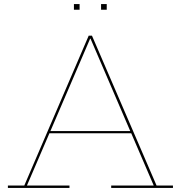

<svg xmlns="http://www.w3.org/2000/svg" viewBox="-20 -928 893 948"><path d="M834 -12V0H529V-12H739L628 -270H224L113 -12H323V0H19V-12H100L418 -752H434L753 -12ZM623 -281 427 -737H425L229 -281ZM373 -908V-880H345V-908ZM507 -908V-880H479V-908Z"/></svg>

Font: Hepta Slab Thin
Style: Regular
Weight: 250
Designer: Michael LaGattuta
Foundry: Michael LaGattuta
Version: Version 1.100; ttfautohint (v1.8) -l 8 -r 50 -G 200 -x 14 -D